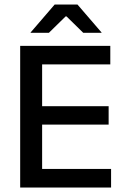

<svg xmlns="http://www.w3.org/2000/svg" viewBox="-20 -846 568 866"><path d="M170 0H71V-639H170ZM481 0H100.5V-84H481ZM470 -284H128V-367H470ZM477.5 -555.5H100V-639H477.5ZM118 -699.5 226.5 -825.5H329.5L438 -699.5V-698H355.5L280 -772H276L200.5 -698H118Z"/></svg>

Font: Anek Devanagari Medium
Style: Regular
Weight: 500
Designer: Kailash Malviya (Devanagari) & Yesha Goshar (Latin)
Foundry: Ek Type
Version: Version 1.003